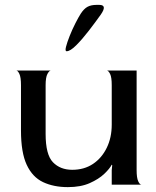

<svg xmlns="http://www.w3.org/2000/svg" viewBox="-20 -757 640 787"><path d="M258 10Q200 10 156.5 -10.5Q113 -31 89.5 -81.5Q66 -132 66 -222V-408Q66 -440 59.5 -454Q53 -468 46 -468H189Q182 -468 174.5 -454Q167 -440 167 -408V-208Q167 -123 197 -92Q227 -61 276 -61Q325 -61 361 -85Q397 -109 417.5 -151Q438 -193 438 -246V-408Q438 -440 431.5 -453.5Q425 -467 418 -468H540V-60Q540 -28 546.5 -14Q553 0 560 0H438V-60L440 -80L438 -82Q430 -66 407.5 -44.5Q385 -23 348 -6.5Q311 10 258 10ZM253 -547Q246 -547 250.5 -565Q255 -583 265.5 -609.5Q276 -636 289 -661.5Q302 -687 311 -701Q324 -721 338.5 -729Q353 -737 376 -737H387Q421 -737 393 -697Q371 -666 344 -631Q317 -596 292.5 -571.5Q268 -547 253 -547Z"/></svg>

Font: Red Rose
Style: Regular
Weight: 400
Designer: Jaikishan Patel
Version: Version 2.000; ttfautohint (v1.8.3)